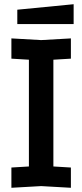

<svg xmlns="http://www.w3.org/2000/svg" viewBox="-20 -886 390 910"><path d="M34 4V-92L117 -97V-603L34 -608V-704L175 -696L316 -704V-608L233 -603V-97L316 -92V4L175 -4ZM62 -772V-840L329 -866V-772Z"/></svg>

Font: Tektur SemiCondensed Medium
Style: Regular
Weight: 500
Width: 4
Designer: Adam Jagosz
Foundry: Adam Jagosz
Version: Version 1.005;gftools[0.9.30]